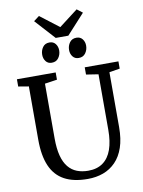

<svg xmlns="http://www.w3.org/2000/svg" viewBox="-117 -1219 973 1305"><g transform="rotate(-10 369.5 -566.0)"><path d="M381 8Q283 8 219.8 -26.5Q156.5 -61 125.8 -132Q95 -203 95 -313V-681L23.5 -693V-743H291V-693L206 -680.5V-302.5Q206 -231.5 219 -182.5Q232 -133.5 256.8 -103.5Q281.5 -73.5 316.2 -60Q351 -46.5 394 -46.5Q455 -46.5 495.5 -75.8Q536 -105 555.8 -161Q575.5 -217 575.5 -296.5V-680L491.5 -693V-743H724V-693L651 -681V-302Q651 -220.5 631 -162Q611 -103.5 574.2 -65.8Q537.5 -28 488.5 -10Q439.5 8 381 8ZM276.5 -812.5Q250.5 -812.5 236 -831.5Q221.5 -850.5 221.5 -877Q221.5 -906 237.5 -928.5Q253.5 -951 284 -951H285Q311 -951 325.8 -932Q340.5 -913 340.5 -887Q340.5 -858 324.2 -835.2Q308 -812.5 277.5 -812.5ZM462.5 -812.5Q436.5 -812.5 421.8 -831.5Q407 -850.5 407 -877Q407 -906 423.2 -928.5Q439.5 -951 470 -951H471Q497 -951 511.8 -932Q526.5 -913 526.5 -887Q526.5 -858 510.2 -835.2Q494 -812.5 463.5 -812.5ZM332 -974 207 -1111.5 245.5 -1140.5 375.5 -1041 505.5 -1140.5 544 -1111 419 -974Z"/></g></svg>

Font: Merriweather 20pt
Style: Regular
Weight: 400
Version: Version 2.100